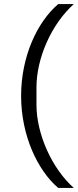

<svg xmlns="http://www.w3.org/2000/svg" viewBox="-20 -780 380 937"><path d="M83 -312C83 -117 165 53 264 137H340C232 41 158 -128 158 -268V-354C158 -494 229 -660 340 -760H264C162 -673 83 -505 83 -312Z"/></svg>

Font: IBM Plex Arabic
Style: Regular
Weight: 400
Designer: Mike Abbink, Paul van der Laan, Pieter van Rosmalen, Wael Morcos, Khajak Apelian
Foundry: Bold Monday
Version: Version 1.0